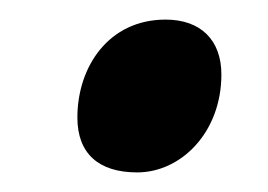

<svg xmlns="http://www.w3.org/2000/svg" viewBox="-20 -451 274 196"><path d="M120 -275C165 -275 206 -316 206 -375C206 -410 185 -431 149 -431C91 -431 59 -383 59 -331C59 -294 81 -275 120 -275Z"/></svg>

Font: Noto Sans ExtraCondensed
Style: Bold Italic
Weight: 700
Width: 2
Italic angle: -12°
Designer: Monotype Design Team
Foundry: Monotype Imaging Inc.
Version: Version 2.013